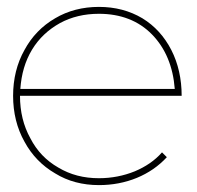

<svg xmlns="http://www.w3.org/2000/svg" viewBox="-20 -537 571 557"><path d="M371 -40C339 -27 304 -20 267 -20C223 -20 184 -30 149 -51C114 -71 87 -99 68 -136C48 -172 38 -213 38 -259H507C507 -308 497 -353 477 -392C457 -431 429 -462 393 -484C356 -506 314 -517 267 -517C220 -517 177 -506 140 -484C102 -462 72 -431 51 -392C29 -353 18 -308 18 -259C18 -210 29 -165 51 -126C72 -87 102 -56 140 -34C177 -11 220 0 267 0C306 0 343 -7 377 -21C411 -35 440 -55 464 -81L450 -95C429 -71 402 -53 371 -40ZM154 -470C187 -488 225 -497 267 -497C330 -497 382 -477 421 -437C460 -397 482 -344 487 -279H39C42 -322 53 -360 73 -393C93 -426 120 -451 154 -470Z"/></svg>

Font: Argentum Sans Thin
Style: Regular
Weight: 250
Designer: Julieta Ulanovsky
Foundry: Julieta Ulanovsky
Version: Version 5.001;February 15, 2019;FontCreator 11.5.0.2425 64-b